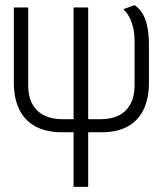

<svg xmlns="http://www.w3.org/2000/svg" viewBox="-20 -729 635 749"><path d="M90 -396V-700H34V-406Q34 -346 55 -302.5Q76 -259 118 -236Q160 -213 223 -213H267V0H324V-213H374Q438 -213 479 -236Q520 -259 540.5 -302.5Q561 -346 561 -406V-550Q561 -595 554.5 -626Q548 -657 535.5 -677Q523 -697 505 -709L461 -693Q462 -692 468.5 -685.5Q475 -679 483.5 -664Q492 -649 498.5 -624.5Q505 -600 505 -564V-396Q505 -352 488.5 -322.5Q472 -293 443 -278.5Q414 -264 374 -264H324V-700H267V-264H223Q183 -264 153 -278.5Q123 -293 106.5 -322.5Q90 -352 90 -396Z"/></svg>

Font: Advent Pro
Style: Regular
Weight: 400
Designer: VivaRado, Andreas Kalpakidis
Foundry: VivaRado, Andreas Kalpakidis
Version: Version 3.000